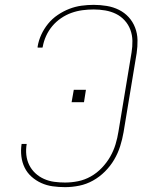

<svg xmlns="http://www.w3.org/2000/svg" viewBox="-20 -763 640 791"><path d="M248 8Q222 8 197 4.5Q172 1 150 -9Q128 -19 110 -35Q92 -51 81.5 -72.5Q71 -94 68 -119Q65 -144 69 -170H90Q86 -147 88.5 -124.5Q91 -102 100.5 -83Q110 -64 125.5 -49.5Q141 -35 161 -26Q181 -17 203 -14Q225 -11 248 -11Q275 -11 302 -16.5Q329 -22 354 -36Q379 -50 399.5 -71.5Q420 -93 434 -117.5Q448 -142 456 -168.5Q464 -195 468 -221L522 -547Q526 -571 525.5 -595Q525 -619 517 -640.5Q509 -662 493.5 -679Q478 -696 457.5 -706Q437 -716 413.5 -720Q390 -724 366 -724Q343 -724 320 -721Q297 -718 274.5 -710Q252 -702 231.5 -688Q211 -674 195.5 -655.5Q180 -637 170 -615Q160 -593 156 -570Q156 -569 155.5 -568.5Q155 -568 155 -567H135Q135 -568 135 -569Q135 -570 135 -571Q139 -596 150 -620Q161 -644 178 -665Q195 -686 218 -701.5Q241 -717 265.5 -726.5Q290 -736 315.5 -739.5Q341 -743 366 -743Q393 -743 420 -738.5Q447 -734 470 -722.5Q493 -711 510 -692.5Q527 -674 536.5 -649.5Q546 -625 546.5 -598Q547 -571 543 -544L489 -218Q484 -189 475 -160.5Q466 -132 450.5 -105.5Q435 -79 412.5 -56.5Q390 -34 363 -19Q336 -4 306.5 2Q277 8 248 8ZM275 -342 284 -393H334L326 -342Z"/></svg>

Font: Iosevka SS04 Thin Extended
Style: Italic
Weight: 100
Width: 7
Italic angle: -9°
Monospace: yes
Designer: Belleve Invis
Foundry: Belleve Invis
Version: Version 19.0.0; ttfautohint (v1.8.4)